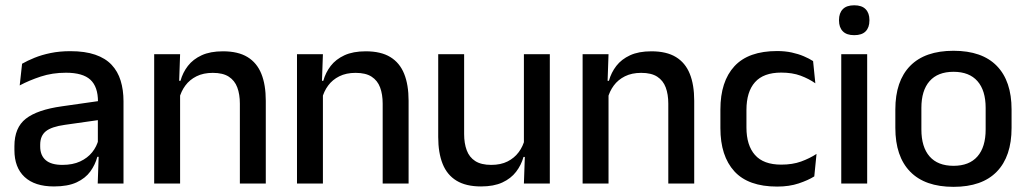

<svg xmlns="http://www.w3.org/2000/svg" viewBox="-20 -694 3888 726"><path d="M349.5 0 353.5 -116 350 -131V-285L350.5 -309.5Q350.5 -366 321.8 -392.5Q293 -419 229.5 -419Q178 -419 134 -404.5Q90 -390 54.5 -371L63.5 -453Q83.5 -464.5 110.5 -475.5Q137.5 -486.5 171.5 -493.5Q205.5 -500.5 246 -500.5Q301.5 -500.5 340 -487.2Q378.5 -474 402 -449Q425.5 -424 436.2 -389Q447 -354 447 -311V0ZM184 11Q111.5 11 73 -24.8Q34.5 -60.5 34.5 -126.5V-141.5Q34.5 -211.5 77.8 -245.2Q121 -279 214 -292L361 -313L366.5 -242L225.5 -222Q175 -215 153.5 -197.8Q132 -180.5 132 -147V-140Q132 -106.5 152.8 -88.5Q173.5 -70.5 216 -70.5Q255 -70.5 283 -83.5Q311 -96.5 328.5 -118.2Q346 -140 352.5 -166.5L366 -101H348Q340 -71 321.5 -45.5Q303 -20 269.8 -4.5Q236.5 11 184 11Z M887 0V-302Q887 -337.5 877.2 -363.5Q867.5 -389.5 845.2 -404Q823 -418.5 784.5 -418.5Q749 -418.5 723 -405.5Q697 -392.5 680.8 -370.5Q664.5 -348.5 657.5 -320.5L641.5 -388.5H662.5Q671 -419.5 690.5 -444.8Q710 -470 742.5 -485Q775 -500 823 -500Q880.5 -500 916 -478.2Q951.5 -456.5 968.2 -415Q985 -373.5 985 -313V0ZM563 0V-489H661L657 -374.5L661 -368.5V0Z M1427 0V-302Q1427 -337.5 1417.2 -363.5Q1407.5 -389.5 1385.2 -404Q1363 -418.5 1324.5 -418.5Q1289 -418.5 1263 -405.5Q1237 -392.5 1220.8 -370.5Q1204.5 -348.5 1197.5 -320.5L1181.5 -388.5H1202.5Q1211 -419.5 1230.5 -444.8Q1250 -470 1282.5 -485Q1315 -500 1363 -500Q1420.5 -500 1456 -478.2Q1491.5 -456.5 1508.2 -415Q1525 -373.5 1525 -313V0ZM1103 0V-489H1201L1197 -374.5L1201 -368.5V0Z M1735 -489V-187Q1735 -152 1744.8 -125.8Q1754.5 -99.5 1777 -85Q1799.5 -70.5 1837.5 -70.5Q1873.5 -70.5 1899.2 -83.5Q1925 -96.5 1941.5 -118.8Q1958 -141 1964.5 -168.5L1980.5 -100.5H1959.5Q1951 -70 1931.5 -44.5Q1912 -19 1879.5 -4Q1847 11 1799 11Q1742 11 1706.2 -10.8Q1670.5 -32.5 1653.8 -74.2Q1637 -116 1637 -176V-489ZM2059 -489V0H1961L1965 -114.5L1961 -120.5V-489Z M2507 0V-302Q2507 -337.5 2497.2 -363.5Q2487.5 -389.5 2465.2 -404Q2443 -418.5 2404.5 -418.5Q2369 -418.5 2343 -405.5Q2317 -392.5 2300.8 -370.5Q2284.5 -348.5 2277.5 -320.5L2261.5 -388.5H2282.5Q2291 -419.5 2310.5 -444.8Q2330 -470 2362.5 -485Q2395 -500 2443 -500Q2500.5 -500 2536 -478.2Q2571.5 -456.5 2588.2 -415Q2605 -373.5 2605 -313V0ZM2183 0V-489H2281L2277 -374.5L2281 -368.5V0Z M2918.5 11.5Q2809.5 11.5 2756.8 -46.2Q2704 -104 2704 -209.5V-280Q2704 -386 2757 -443.5Q2810 -501 2918.5 -501Q2948.5 -501 2973.8 -495.5Q2999 -490 3019.5 -481.2Q3040 -472.5 3054.5 -463L3063 -379Q3039 -396 3007.5 -407.8Q2976 -419.5 2934 -419.5Q2867 -419.5 2834.8 -383.2Q2802.5 -347 2802.5 -278V-212Q2802.5 -144.5 2834.8 -108Q2867 -71.5 2934 -71.5Q2976.5 -71.5 3009 -83.2Q3041.5 -95 3067.5 -112L3059 -27Q3036 -12.5 3000.2 -0.5Q2964.5 11.5 2918.5 11.5Z M3161 0V-489H3259V0ZM3210 -561Q3181 -561 3166.8 -575.8Q3152.5 -590.5 3152.5 -616.5V-618.5Q3152.5 -644.5 3166.8 -659.2Q3181 -674 3210 -674Q3239 -674 3253.2 -659.2Q3267.5 -644.5 3267.5 -618.5V-616.5Q3267.5 -590 3253.2 -575.5Q3239 -561 3210 -561Z M3585.5 12.5Q3477.5 12.5 3421.5 -45Q3365.5 -102.5 3365.5 -210.5V-280Q3365.5 -387.5 3421.5 -444.8Q3477.5 -502 3585.5 -502Q3693.5 -502 3749.2 -444.8Q3805 -387.5 3805 -280V-210.5Q3805 -102.5 3749.2 -45Q3693.5 12.5 3585.5 12.5ZM3585.5 -67Q3645 -67 3676 -102.5Q3707 -138 3707 -204.5V-286Q3707 -352 3676 -387.2Q3645 -422.5 3585.5 -422.5Q3526 -422.5 3495 -387.2Q3464 -352 3464 -286V-204.5Q3464 -138 3495 -102.5Q3526 -67 3585.5 -67Z"/></svg>

Font: Anek Latin Medium Medium
Style: Regular
Weight: 500
Version: Version 1.003